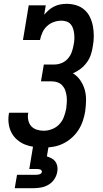

<svg xmlns="http://www.w3.org/2000/svg" viewBox="-20 -763 540 1003"><path d="M208 8Q183 8 158 4.5Q133 1 110.5 -8Q88 -17 69.5 -33Q51 -49 40 -70Q29 -91 25.5 -116Q22 -141 26 -167Q26 -168 26.5 -170Q27 -172 28 -174H128Q128 -173 127.5 -172Q127 -171 127 -170Q124 -152 128 -134Q132 -116 143.5 -103.5Q155 -91 172.5 -85.5Q190 -80 208 -80Q230 -80 252 -88.5Q274 -97 290 -114Q306 -131 314 -153Q322 -175 326 -196Q328 -212 329 -228.5Q330 -245 328 -260.5Q326 -276 321 -290.5Q316 -305 305.5 -316.5Q295 -328 280.5 -333Q266 -338 250 -338H194L209 -426H264Q284 -426 303 -434Q322 -442 335.5 -458Q349 -474 355.5 -493Q362 -512 365 -531Q368 -545 368.5 -559Q369 -573 367.5 -586.5Q366 -600 362 -613Q358 -626 349.5 -636Q341 -646 328 -650.5Q315 -655 301 -655Q281 -655 261 -648Q241 -641 225.5 -626.5Q210 -612 201.5 -593Q193 -574 189 -554H100L130 -735H219L211 -686Q222 -699 235 -710.5Q248 -722 263.5 -729.5Q279 -737 295.5 -740Q312 -743 328 -743Q354 -743 378.5 -735.5Q403 -728 421.5 -711.5Q440 -695 450.5 -672.5Q461 -650 465.5 -625.5Q470 -601 470 -574.5Q470 -548 465 -522Q462 -500 455 -478.5Q448 -457 434 -437.5Q420 -418 401 -403.5Q382 -389 361 -380Q384 -366 399.5 -343.5Q415 -321 422.5 -294.5Q430 -268 429.5 -239Q429 -210 425 -181Q421 -156 412.5 -131Q404 -106 389.5 -83.5Q375 -61 354 -42.5Q333 -24 309 -12.5Q285 -1 259.5 3.5Q234 8 208 8ZM57 220 69 150H169Q173 150 177.5 149.5Q182 149 186.5 147.5Q191 146 194.5 143Q198 140 199 135Q199 131 196.5 127.5Q194 124 190.5 122.5Q187 121 182.5 120.5Q178 120 174 120H133L153 0H234L225 54Q238 58 250 64.5Q262 71 269.5 81.5Q277 92 279.5 106Q282 120 279 135Q276 154 264.5 172Q253 190 235 201Q217 212 197 216Q177 220 157 220Z"/></svg>

Font: Iosevka Slab Semibold
Style: Italic
Weight: 600
Italic angle: -9°
Monospace: yes
Designer: Belleve Invis
Foundry: Belleve Invis
Version: Version 11.1.1; ttfautohint (v1.8.3)